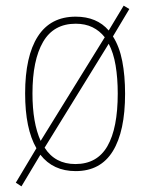

<svg xmlns="http://www.w3.org/2000/svg" viewBox="-20 -689 519 680"><path d="M423 -357Q423 -224 379.5 -153.5Q336 -83 248 -83Q168 -83 123 -141L56 -29L36 -42L109 -164Q69 -233 69 -358Q69 -490 114 -560Q159 -630 248 -630Q323 -630 365 -581L418 -669L438 -657L380 -560Q403 -524 413 -472.5Q423 -421 423 -357ZM95 -358Q95 -254 124 -190L351 -557Q333 -580 307.5 -592.5Q282 -605 248 -605Q170 -605 132.5 -540.5Q95 -476 95 -358ZM397 -358Q397 -412 389.5 -457Q382 -502 365 -534L138 -166Q175 -108 247 -108Q324 -108 360.5 -171.5Q397 -235 397 -358Z"/></svg>

Font: Noto Sans Telugu UI Condensed Thin
Style: Regular
Weight: 100
Width: 3
Designer: Jelle Bosma - Monotype Design Team
Foundry: Monotype Imaging Inc.
Version: Version 2.005; ttfautohint (v1.8.4.7-5d5b)